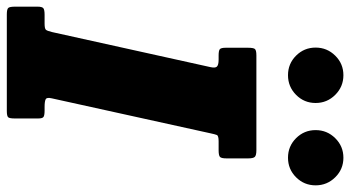

<svg xmlns="http://www.w3.org/2000/svg" viewBox="-298 -794 1052 577"><g transform="rotate(90 228.5 -506.0)"><path d="M-39.5 -25V-92Q-39.5 -106.5 -34.5 -110Q-29.5 -113.5 -15.5 -113.5H11.5Q26.5 -113.5 30 -117.5Q33.5 -121.5 37 -136.5L142 -611Q145.5 -626 140.8 -631.2Q136 -636.5 119.5 -636.5H107Q93 -636.5 88.5 -640Q84 -643.5 84 -658V-724.5Q84 -740.5 87.5 -745.2Q91 -750 107 -750H391.5Q407.5 -750 412 -745.2Q416.5 -740.5 416.5 -725V-660.5Q416.5 -644.5 412 -640.5Q407.5 -636.5 392 -636.5H365Q348.5 -636.5 346.2 -631.2Q344 -626 341 -611.5L236 -135Q232.5 -120 238.8 -116.8Q245 -113.5 262 -113.5H273Q286.5 -113.5 291.5 -110.5Q296.5 -107.5 296.5 -94.5V-23.5Q296.5 -8 292.8 -4Q289 0 274 0H-16.5Q-32 0 -35.8 -4.5Q-39.5 -9 -39.5 -25ZM414.5 -845Q380 -845 355.8 -869.2Q331.5 -893.5 331.5 -928Q331.5 -962.5 355.8 -987Q380 -1011.5 414.5 -1011.5Q449 -1011.5 473.2 -987Q497.5 -962.5 497.5 -928Q497.5 -893.5 473.2 -869.2Q449 -845 414.5 -845ZM166.5 -845Q132 -845 107.8 -869.2Q83.5 -893.5 83.5 -928Q83.5 -962.5 107.8 -987Q132 -1011.5 166.5 -1011.5Q201 -1011.5 225.5 -987Q250 -962.5 250 -928Q250 -893.5 225.5 -869.2Q201 -845 166.5 -845Z"/></g></svg>

Font: Besley* Condensed Heavy
Style: Italic
Weight: 800
Width: 3
Italic angle: -13°
Designer: Owen Earl
Foundry: indestructible type*
Version: Version 3.000; ttfautohint (v1.8.3)